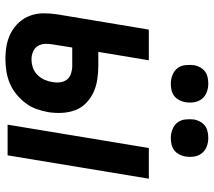

<svg xmlns="http://www.w3.org/2000/svg" viewBox="-60 -719 787 707"><g transform="rotate(90 333.5 -365.5)"><path d="M439 0 525 -520H638L552 0ZM198 8Q171 8 146.5 3.5Q122 -1 100.5 -12.5Q79 -24 62.5 -42Q46 -60 37.5 -83.5Q29 -107 29 -132.5Q29 -158 33 -184L89 -520H202L171 -334H223Q249 -334 274 -330Q299 -326 320.5 -316Q342 -306 359.5 -289Q377 -272 385.5 -249.5Q394 -227 395.5 -201.5Q397 -176 393 -150Q389 -128 381.5 -106.5Q374 -85 359.5 -66Q345 -47 326.5 -32Q308 -17 286.5 -8Q265 1 242 4.5Q219 8 198 8ZM198 -88Q213 -88 228.5 -93Q244 -98 255.5 -109.5Q267 -121 273.5 -135.5Q280 -150 282 -165Q285 -180 283 -194Q281 -208 273 -218.5Q265 -229 251 -233.5Q237 -238 223 -238H155L144 -169Q141 -154 141.5 -139Q142 -124 149 -112Q156 -100 169.5 -94Q183 -88 198 -88ZM488 -601Q472 -601 456.5 -607Q441 -613 431.5 -625Q422 -637 420 -653.5Q418 -670 420 -687Q422 -698 428 -709Q434 -720 443.5 -727Q453 -734 465 -736.5Q477 -739 488 -739Q505 -739 520 -733Q535 -727 544.5 -715Q554 -703 556.5 -686.5Q559 -670 556 -653Q554 -642 548 -631Q542 -620 532.5 -613Q523 -606 511.5 -603.5Q500 -601 488 -601ZM288 -601Q272 -601 256.5 -607Q241 -613 231.5 -625Q222 -637 220 -653.5Q218 -670 220 -687Q222 -698 228 -709Q234 -720 243.5 -727Q253 -734 265 -736.5Q277 -739 288 -739Q305 -739 320 -733Q335 -727 344.5 -715Q354 -703 356.5 -686.5Q359 -670 356 -653Q354 -642 348 -631Q342 -620 332.5 -613Q323 -606 311.5 -603.5Q300 -601 288 -601Z"/></g></svg>

Font: Iosevka Custom
Style: Bold Italic
Weight: 700
Italic angle: -9°
Designer: Belleve Invis
Foundry: Belleve Invis
Version: Version 30.3.1; ttfautohint (v1.8.3)